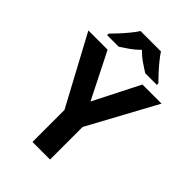

<svg xmlns="http://www.w3.org/2000/svg" viewBox="-267 -1046 1158 1158"><g transform="rotate(45 312.0 -467.0)"><path d="M312 -420 461 -714H624L387 -278V0H237V-273L0 -714H164ZM399 -934Q413 -912 435.5 -884.5Q458 -857 482 -831Q506 -805 524 -787V-774H425Q399 -790 368 -811.5Q337 -833 311 -860Q285 -833 255 -812Q225 -791 199 -774H100V-787Q119 -806 142.5 -831.5Q166 -857 188.5 -884.5Q211 -912 225 -934Z"/></g></svg>

Font: Noto Sans Thai
Style: Bold
Weight: 700
Designer: Monotype Design Team
Foundry: Monotype Imaging Inc.
Version: Version 2.001